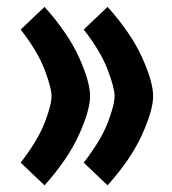

<svg xmlns="http://www.w3.org/2000/svg" viewBox="-20 -523 502 562"><path d="M243.7 -241.7Q243.7 -200.7 211.4 -129.2Q179.2 -57.6 110.4 19.5L40.5 -46.9Q91.3 -112.8 111.1 -164.6Q130.9 -216.3 130.9 -242.2Q130.9 -265.1 110.6 -318.8Q90.3 -372.6 40.5 -436.5L110.4 -502.9Q179.7 -425.3 211.7 -354.2Q243.7 -283.2 243.7 -241.7ZM428.2 -241.7Q428.2 -200.7 396 -129.2Q363.8 -57.6 294.9 19.5L225.1 -46.9Q275.9 -112.8 295.7 -164.6Q315.4 -216.3 315.4 -242.2Q315.4 -265.1 295.2 -318.8Q274.9 -372.6 225.1 -436.5L294.9 -502.9Q364.3 -425.3 396.2 -354.2Q428.2 -283.2 428.2 -241.7Z"/></svg>

Font: Vazir UI
Style: Bold-UI
Weight: 700
Designer: Saber Rastikerdar
Foundry: Saber Rastikerdar
Version: Version 30.1.0